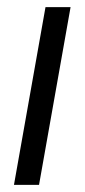

<svg xmlns="http://www.w3.org/2000/svg" viewBox="-20 -516 236 536"><path d="M19 0 107 -496H177L89 0Z"/></svg>

Font: DM Sans 28pt Light
Style: Italic
Weight: 300
Italic angle: -10°
Version: Version 4.004;gftools[0.9.30]